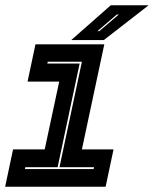

<svg xmlns="http://www.w3.org/2000/svg" viewBox="-20 -708 584 728"><path d="M-0.5 0 29.5 -141.5H149.5L204.5 -398.5H84.5L114.5 -540H375.5L290.5 -141.5H410.5L380.5 0ZM74.5 -67H335L336.5 -74H205.5L290.5 -474H161L159.5 -467H282L198.5 -74H76ZM250 -556 400 -688H543.5L373.5 -556ZM349.5 -590H356.5L430.5 -653H423Z"/></svg>

Font: Tourney ExtraBold
Style: Italic
Weight: 800
Italic angle: -12°
Version: Version 1.015